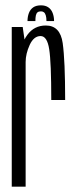

<svg xmlns="http://www.w3.org/2000/svg" viewBox="-20 -699 290 719"><path d="M172 -324.5H224Q224 -471.5 214.8 -537.5Q205.5 -603.5 151.5 -603.5Q108.5 -603.5 82.8 -569Q57 -534.5 57 -481.5L76 -466.5Q76 -497.5 91.2 -530.8Q106.5 -564 132 -564Q156.5 -564 164.2 -515Q172 -466 172 -324.5ZM24 0H76V-522L65 -598H24ZM133.5 -679Q115.5 -679 104.5 -671.5Q93.5 -664 88.2 -650.2Q83 -636.5 83 -620H112.5Q112.5 -632.5 114.2 -640.8Q116 -649 120.5 -652.8Q125 -656.5 133.5 -656.5Q140 -656.5 144.5 -653Q149 -649.5 151.5 -641.2Q154 -633 154 -620H182.5Q182.5 -636.5 177.2 -650.2Q172 -664 161 -671.5Q150 -679 133.5 -679Z"/></svg>

Font: Anybody ExtraCondensed Light
Style: Regular
Weight: 300
Width: 2
Version: Version 1.113;gftools[0.9.25]